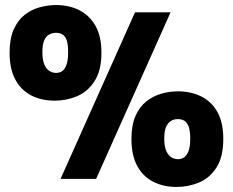

<svg xmlns="http://www.w3.org/2000/svg" viewBox="-20 -709 923 761"><path d="M197 -310Q144 -310 103.5 -331Q63 -352 40.5 -394Q18 -436 18 -500Q18 -555 34 -591.5Q50 -628 77 -649.5Q104 -671 137 -680Q170 -689 202 -689Q254 -689 294.5 -668.5Q335 -648 358.5 -606.5Q382 -565 382 -500Q382 -429 354.5 -387Q327 -345 285 -327.5Q243 -310 197 -310ZM202 -420Q215 -420 225.5 -426.5Q236 -433 243 -451Q250 -469 250 -502Q250 -530 245 -547Q240 -564 229 -571.5Q218 -579 202 -579Q187 -579 174.5 -572Q162 -565 155 -548.5Q148 -532 148 -502Q148 -472 155.5 -454Q163 -436 175.5 -428Q188 -420 202 -420ZM680 32Q627 32 586.5 11Q546 -10 523.5 -52Q501 -94 501 -158Q501 -213 517 -249.5Q533 -286 560.5 -307.5Q588 -329 620.5 -338Q653 -347 685 -347Q737 -347 778 -326.5Q819 -306 842 -264.5Q865 -223 865 -158Q865 -87 838 -45Q811 -3 768.5 14.5Q726 32 680 32ZM686 -78Q698 -78 708.5 -84.5Q719 -91 726.5 -108.5Q734 -126 734 -160Q734 -188 728.5 -205Q723 -222 712 -229.5Q701 -237 685 -237Q670 -237 658 -230Q646 -223 638.5 -206.5Q631 -190 631 -160Q631 -130 638.5 -112Q646 -94 658.5 -86Q671 -78 686 -78ZM220 0 515 -660H656L361 0Z"/></svg>

Font: Bricolage Grotesque Condensed ExtraBold
Style: Regular
Weight: 800
Width: 3
Designer: Mathieu Triay
Foundry: Atelier Triay
Version: Version 1.000;gftools[0.9.30]